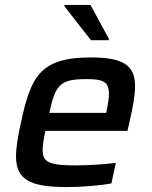

<svg xmlns="http://www.w3.org/2000/svg" viewBox="-20 -751 616 779"><path d="M241 -726 349 -588H421L422 -593L347 -731H242ZM250 8C311 8 387 2 432 -7L450 -90C402 -84 334 -80 289 -80C183 -80 153 -91 153 -141C153 -161 157 -187 164 -220H497L505 -254C519 -314 528 -365 528 -401C528 -482 486 -518 349 -518C141 -518 105 -439 65 -254C53 -199 45 -153 45 -117C45 -27 94 8 250 8ZM411 -293H180C205 -407 223 -430 330 -430C394 -430 422 -422 422 -371C422 -354 419 -332 413 -304Z"/></svg>

Font: Saira UNSAM Medium Italic
Style: Regular
Weight: 500
Italic angle: -12°
Designer: Hector Gatti with collaboration of the Omnibus-Type team
Foundry: Omnibus-Type
Version: Version 0.072;PS 000.072;hotconv 1.0.88;makeotf.lib2.5.64775